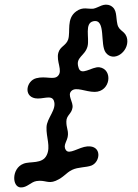

<svg xmlns="http://www.w3.org/2000/svg" viewBox="-20 -737 607 842"><path d="M224 56C261 40 268 22 296 8C323 -5 357 -2 381 -11C421 -27 428 -100 363 -95C326 -92 283 -57 269 -79C254 -101 277 -118 278 -146C279 -169 271 -176 271 -204C271 -232 294 -237 298 -265C302 -290 274 -319 293 -338C313 -358 355 -334 395 -334C465 -334 477 -433 416 -442C383 -446 334 -400 324 -442C310 -487 353 -491 364 -534C373 -571 349 -636 390 -644C446 -655 417 -541 444 -506C478 -462 545 -509 538 -564C532 -603 503 -597 495 -630C487 -665 495 -696 465 -712C435 -726 414 -704 390 -699C366 -696 344 -709 314 -687C270 -655 290 -599 279 -564C270 -537 244 -534 236 -506C225 -468 257 -427 234 -404C216 -385 181 -405 139 -394C96 -383 82 -316 134 -306C166 -300 205 -323 216 -296C231 -257 185 -220 184 -179C182 -136 203 -94 185 -57C166 -16 112 -31 83 -19C30 1 32 84 71 85C99 86 115 61 140 57C178 51 190 70 224 56Z"/></svg>

Font: PicNic
Style: Regular
Weight: 400
Designer: Mariel Nils
Foundry: Velvetyne Type Foundry
Version: Version 2.000;Glyphs 3.2.3 (3260)